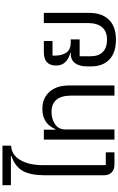

<svg xmlns="http://www.w3.org/2000/svg" viewBox="277 -1221 956 1550"><g transform="rotate(-90 755.0 -446.0)"><path d="M200 0Q160 0 137.5 -23.5Q115 -47 115 -85V-559Q115 -678 150.5 -740.5Q186 -803 271 -832V-836H35V-904H354V-834Q281 -832 239 -761.5Q197 -691 197 -582V-70H300V0Z M403 0V-570H483V-476H487Q532 -582 650 -582Q737 -582 788.5 -525Q840 -468 840 -366V0H758V-353Q758 -429 724.5 -468.5Q691 -508 628 -508Q569 -508 527 -479.5Q485 -451 485 -398V0Z M994 -189V-221Q994 -284 1020.5 -318.5Q1047 -353 1096 -353H1105V-356Q1061 -366 1031 -394.5Q1001 -423 1001 -469V-474Q1001 -520 1028 -545Q1055 -570 1108 -570H1199V-500H1081V-480Q1081 -424 1105.5 -388.5Q1130 -353 1186 -353H1212V-281H1076V-190Q1076 -128 1110.5 -94Q1145 -60 1210 -60Q1276 -60 1310 -99.5Q1344 -139 1344 -216V-570H1426V-204Q1426 -101 1370.5 -44.5Q1315 12 1210 12Q1105 12 1049.5 -41Q994 -94 994 -189Z"/></g></svg>

Font: Anuphan
Style: Regular
Weight: 400
Designer: Cadson Demak
Version: Version 3.001;July 28, 2024;FontCreator 15.0.0.2974 64-bit